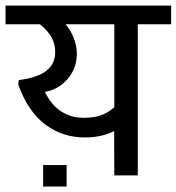

<svg xmlns="http://www.w3.org/2000/svg" viewBox="-35 -645 649 706"><path d="M210 -38.1V41H123.5V-38.1ZM271 -211.9H271.5Q309.6 -211.9 334.7 -220.5Q359.9 -229 385.3 -250.5V-555.7H206.1Q225.1 -533.7 236.3 -504.9Q247.6 -476.1 247.6 -447.3Q247.6 -394.5 214.1 -355.2Q180.7 -315.9 130.4 -307.1Q151.9 -260.7 188.5 -236.3Q225.1 -211.9 271 -211.9ZM276.4 -139.6Q193.8 -139.6 130.1 -188.2Q66.4 -236.8 31.7 -335.4L34.2 -350.6Q103.5 -359.4 135.7 -385Q168 -410.6 168 -453.1Q168 -482.4 155 -506.8Q142.1 -531.2 111.8 -555.7H-14.6V-624.5H594.2V-555.7H471.7V0H385.3L384.8 -163.1Q339.8 -139.6 276.4 -139.6Z"/></svg>

Font: Yantramanav
Style: Regular
Weight: 400
Version: Version 1.001;PS 1.0;hotconv 1.0.72;makeotf.lib2.5.5900; ttf